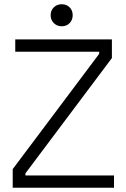

<svg xmlns="http://www.w3.org/2000/svg" viewBox="-20 -886 594 906"><path d="M40 0V-88L448 -632V-642H52V-700H508V-612L100 -68V-58H518V0ZM219 -814Q219 -837 234 -851.5Q249 -866 271 -866Q294 -866 308.5 -851.5Q323 -837 323 -814Q323 -792 308.5 -777Q294 -762 271 -762Q249 -762 234 -777Q219 -792 219 -814Z"/></svg>

Font: Space Grotesk Frontify Light
Style: Regular
Weight: 300
Designer: Florian Karsten
Version: Version 2.000